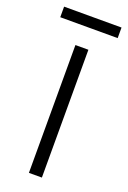

<svg xmlns="http://www.w3.org/2000/svg" viewBox="-150 -705 501 751"><g transform="rotate(20 100.5 -329.0)"><path d="M128 0H74V-532H128ZM220 -658V-614H-19V-658Z"/></g></svg>

Font: Noto Sans Sinhala UI Condensed Light
Style: Regular
Weight: 300
Width: 3
Designer: Jelle Bosma - Monotype Design Team
Foundry: Monotype Imaging Inc.
Version: Version 2.006; ttfautohint (v1.8.4.7-5d5b)